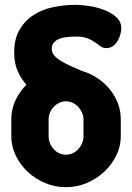

<svg xmlns="http://www.w3.org/2000/svg" viewBox="-20 -770 549 798"><path d="M318 -476Q353 -466 383 -446.5Q413 -427 435 -400.5Q457 -374 469.5 -342Q482 -310 482 -274V-204Q482 -162 463.5 -124Q445 -86 413.5 -56.5Q382 -27 341 -9.5Q300 8 254 8Q208 8 167 -9.5Q126 -27 95 -56Q64 -85 45.5 -123.5Q27 -162 27 -204V-274Q27 -316 44 -352.5Q61 -389 90 -418Q67 -443 53 -475.5Q39 -508 39 -553Q39 -609 61.5 -647Q84 -685 120 -708Q156 -731 202 -740.5Q248 -750 295 -750Q315 -750 347 -745.5Q379 -741 409.5 -730Q440 -719 462 -700Q484 -681 484 -652Q484 -642 480.5 -628Q477 -614 469.5 -601Q462 -588 450 -579Q438 -570 422 -570Q408 -570 398 -577.5Q388 -585 375.5 -594Q363 -603 344.5 -610.5Q326 -618 295 -618Q241 -618 218 -604.5Q195 -591 195 -568Q195 -552 205 -540Q215 -528 232 -517.5Q249 -507 271 -497Q293 -487 318 -476ZM327 -274Q327 -288 321 -301.5Q315 -315 305.5 -325.5Q296 -336 282.5 -342.5Q269 -349 254 -349Q239 -349 226 -342.5Q213 -336 203 -325.5Q193 -315 187.5 -301.5Q182 -288 182 -274V-204Q182 -174 203 -150.5Q224 -127 254 -127Q284 -127 305.5 -150.5Q327 -174 327 -204Z"/></svg>

Font: AkaAcidDosis
Style: ExtraBold
Weight: 800
Designer: Edgar Tolentino, Pablo Impallari, Igino Marini, Aka-Acid
Foundry: Edgar Tolentino, Pablo Impallari, Igino Marini, Aka-Acid
Version: Version 1.007